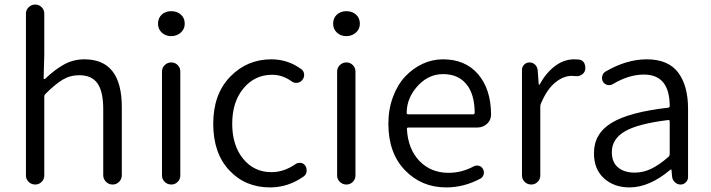

<svg xmlns="http://www.w3.org/2000/svg" viewBox="-20 -816 3145 849"><path d="M94.7 -40V-755.9Q94.7 -772.5 106.9 -784.2Q119.1 -795.9 135.7 -795.9Q152.3 -795.9 164.1 -784.2Q175.8 -772.5 175.8 -755.9V-575.2L172.9 -469.7Q172.9 -467.8 174.8 -466.8Q176.8 -465.8 178.7 -466.8Q222.7 -508.8 263.7 -531.2Q304.7 -553.7 353.5 -553.7Q518.6 -553.7 518.6 -342.8V-41Q518.6 -24.4 506.8 -12.2Q495.1 0 478 0Q460.9 0 448.7 -12.2Q436.5 -24.4 436.5 -41V-333Q436.5 -411.1 411.1 -447.3Q385.7 -483.4 330.1 -483.4Q290 -483.4 256.8 -463.4Q223.6 -443.4 180.7 -400.4Q175.8 -395.5 175.8 -387.7V-40Q175.8 -23.4 164.1 -11.7Q152.3 0 135.7 0Q119.1 0 106.9 -11.7Q94.7 -23.4 94.7 -40Z M696.3 -40V-499Q696.3 -516.6 708.5 -528.3Q720.7 -540 737.3 -540Q753.9 -540 765.6 -528.3Q777.3 -516.6 777.3 -499V-40Q777.3 -23.4 765.6 -11.7Q753.9 0 737.3 0Q720.7 0 708.5 -11.7Q696.3 -23.4 696.3 -40ZM737.3 -656.2Q711.9 -656.2 695.3 -671.9Q678.7 -687.5 678.7 -710.9Q678.7 -736.3 695.3 -751.5Q711.9 -766.6 737.3 -766.6Q762.7 -766.6 779.8 -751.5Q796.9 -736.3 796.9 -710.9Q796.9 -687.5 779.3 -671.9Q761.7 -656.2 737.3 -656.2Z M1173.8 12.7Q1064.5 12.7 993.7 -63Q922.9 -138.7 922.9 -268.6Q922.9 -399.4 997.6 -476.6Q1072.3 -553.7 1179.7 -553.7Q1252.9 -553.7 1311.5 -510.7Q1323.2 -502.9 1324.7 -488.3Q1326.2 -473.6 1316.4 -461.9Q1307.6 -451.2 1293.5 -449.7Q1279.3 -448.2 1268.6 -457Q1228.5 -485.4 1183.6 -485.4Q1106.4 -485.4 1056.6 -425.3Q1006.8 -365.2 1006.8 -269Q1006.8 -172.9 1055.2 -113.8Q1103.5 -54.7 1180.7 -54.7Q1234.4 -54.7 1286.1 -89.8Q1296.9 -97.7 1310.1 -95.7Q1323.2 -93.8 1330.1 -83Q1335.9 -74.2 1335.9 -63.5Q1335.9 -60.5 1335.9 -57.6Q1334 -43.9 1323.2 -36.1Q1254.9 12.7 1173.8 12.7Z M1470.7 -40V-499Q1470.7 -516.6 1482.9 -528.3Q1495.1 -540 1511.7 -540Q1528.3 -540 1540 -528.3Q1551.8 -516.6 1551.8 -499V-40Q1551.8 -23.4 1540 -11.7Q1528.3 0 1511.7 0Q1495.1 0 1482.9 -11.7Q1470.7 -23.4 1470.7 -40ZM1511.7 -656.2Q1486.3 -656.2 1469.7 -671.9Q1453.1 -687.5 1453.1 -710.9Q1453.1 -736.3 1469.7 -751.5Q1486.3 -766.6 1511.7 -766.6Q1537.1 -766.6 1554.2 -751.5Q1571.3 -736.3 1571.3 -710.9Q1571.3 -687.5 1553.7 -671.9Q1536.1 -656.2 1511.7 -656.2Z M1953.1 12.7Q1843.8 12.7 1770.5 -63.5Q1697.3 -139.6 1697.3 -268.6Q1697.3 -333 1717.8 -387.7Q1738.3 -442.4 1772 -478Q1805.7 -513.7 1848.6 -533.7Q1891.6 -553.7 1938.5 -553.7Q2037.1 -553.7 2093.8 -488.3Q2151.4 -420.9 2151.4 -308.6Q2151.4 -285.2 2133.8 -268.6Q2115.2 -252 2089.8 -252H1786.1Q1778.3 -252 1779.3 -245.1Q1784.2 -157.2 1834.5 -104.5Q1884.8 -51.8 1963.9 -51.8Q2021.5 -51.8 2074.2 -80.1Q2085 -85.9 2097.2 -83Q2109.4 -80.1 2115.2 -69.3Q2122.1 -57.6 2118.7 -44.9Q2115.2 -32.2 2104.5 -26.4Q2032.2 12.7 1953.1 12.7ZM1778.3 -316.4Q1778.3 -310.5 1785.2 -310.5H2072.3Q2079.1 -310.5 2079.1 -318.4Q2079.1 -318.4 2079.1 -318.4Q2078.1 -401.4 2041.5 -444.8Q2004.9 -488.3 1939.5 -488.3Q1878.9 -488.3 1833 -442.4Q1778.3 -386.7 1778.3 -316.4Z M2288.1 -40V-506.8Q2288.1 -520.5 2297.9 -530.3Q2307.6 -540 2321.3 -540Q2335 -540 2345.2 -530.8Q2355.5 -521.5 2357.4 -506.8L2362.3 -442.4Q2362.3 -441.4 2363.8 -441.4Q2365.2 -441.4 2366.2 -442.4Q2394.5 -494.1 2434.1 -523.9Q2473.6 -553.7 2518.6 -553.7Q2531.2 -553.7 2541 -552.7Q2555.7 -550.8 2563.5 -537.1Q2568.4 -527.3 2568.4 -516.6Q2568.4 -511.7 2567.4 -506.8Q2564.5 -493.2 2551.8 -485.4Q2539.1 -477.5 2524.4 -479.5Q2516.6 -480.5 2508.8 -480.5Q2470.7 -480.5 2434.6 -450.7Q2398.4 -420.9 2372.1 -358.4Q2369.1 -352.5 2369.1 -344.7V-40Q2369.1 -23.4 2357.4 -11.7Q2345.7 0 2329.1 0Q2312.5 0 2300.3 -11.7Q2288.1 -23.4 2288.1 -40Z M2763.7 12.7Q2695.3 12.7 2650.9 -27.3Q2606.4 -67.4 2606.4 -138.7Q2606.4 -225.6 2684.6 -272.9Q2762.7 -320.3 2934.6 -339.8Q2942.4 -340.8 2941.4 -348.6Q2940.4 -486.3 2827.1 -486.3Q2760.7 -486.3 2690.4 -444.3Q2678.7 -437.5 2666 -440.4Q2653.3 -443.4 2646.5 -454.1Q2639.6 -466.8 2643.1 -480Q2646.5 -493.2 2658.2 -500Q2751 -553.7 2839.8 -553.7Q2934.6 -553.7 2978.5 -495.6Q3022.5 -437.5 3022.5 -335V-33.2Q3022.5 -19.5 3012.7 -9.8Q3002.9 0 2989.3 0Q2975.6 0 2964.8 -9.8Q2954.1 -19.5 2952.1 -33.2L2949.2 -64.5Q2949.2 -66.4 2947.8 -66.4Q2946.3 -66.4 2944.3 -65.4Q2851.6 12.7 2763.7 12.7ZM2786.1 -52.7Q2824.2 -52.7 2859.9 -69.8Q2895.5 -86.9 2936.5 -123Q2941.4 -127.9 2941.4 -135.7V-278.3Q2941.4 -285.2 2936.5 -285.2Q2935.5 -285.2 2934.6 -285.2Q2799.8 -268.6 2742.7 -234.9Q2685.5 -201.2 2685.5 -143.6Q2685.5 -97.7 2713.4 -75.2Q2741.2 -52.7 2786.1 -52.7Z"/></svg>

Font: Gen Jyuu Gothic P Normal
Style: Regular
Weight: 300
Designer: [Source Han Sans]
Ryoko NISHIZUKA  (kana & ideographs); Paul D. Hunt (Latin, Greek & Cyrillic); Wenlong ZHANG  (bopomofo
Version: Version 1.002.20150607